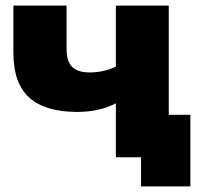

<svg xmlns="http://www.w3.org/2000/svg" viewBox="-20 -562 725 686"><path d="M255.9 -162.1Q141.6 -162.1 84.7 -213.1Q27.8 -264.2 27.8 -374V-542H217.8V-387.2Q217.8 -342.3 238 -322.8Q258.3 -303.2 299.8 -303.2Q351.1 -303.2 394 -324.2V-542H583V-151.9H660.2V104H483.9V0H394V-192.9Q335.4 -162.1 255.9 -162.1Z"/></svg>

Font: Montserrat ExtraBold
Style: Regular
Weight: 800
Designer: Julieta Ulanovsky
Foundry: Julieta Ulanovsky
Version: Version 9.000